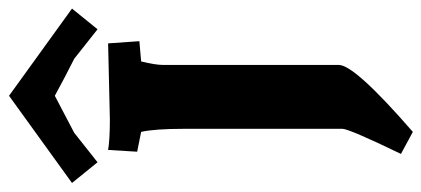

<svg xmlns="http://www.w3.org/2000/svg" viewBox="-324 -524 957 436"><g transform="rotate(-90 155.0 -306.5)"><path d="M225 -414V-16Q225 20 73 152L23 125Q80 7 80 -8V-366Q80 -435 73 -465L28 -474L32 -540Q55 -536 102 -536L274 -540L279 -469L233 -465Q225 -433 225 -414ZM155 -765 353 -622 306 -564 239 -617Q199 -637 155 -661L71 -617L4 -564L-43 -622Z"/></g></svg>

Font: Andada SC
Style: Bold
Weight: 700
Designer: Carolina Giovagnoli
Foundry: Carolina Giovagnoli
Version: Version 1.003